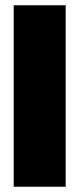

<svg xmlns="http://www.w3.org/2000/svg" viewBox="-20 -708 314 728"><path d="M229 0H32V-688H229Z"/></svg>

Font: League Spartan Thin Black
Style: Regular
Weight: 900
Version: Version 2.002